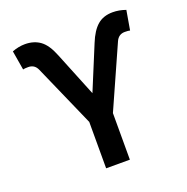

<svg xmlns="http://www.w3.org/2000/svg" viewBox="-131 -859 954 980"><g transform="rotate(-20 346.0 -368.5)"><path d="M280.8 0V-252L132.3 -588.9Q118.2 -621.6 83.5 -621.6Q63.5 -621.6 55.2 -619.1L37.6 -723.6Q72.8 -737.3 107.4 -737.3Q156.2 -737.3 190.2 -712.4Q224.1 -687.5 248.5 -625.5L346.2 -384.3L444.3 -621.6Q468.3 -681.2 500.7 -709.2Q533.2 -737.3 584 -737.3Q618.7 -737.3 654.3 -724.6L636.2 -619.1Q627.4 -621.6 607.9 -621.6Q574.2 -621.6 559.6 -588.9L409.7 -252.9V0Z"/></g></svg>

Font: Interop SemBd
Style: Regular
Weight: 600
Designer: Rasmus Andersson, Google, Jang Haemin
Foundry: jhaemin
Version: Version 1.007